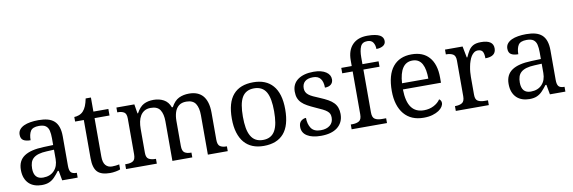

<svg xmlns="http://www.w3.org/2000/svg" viewBox="-54 -1206 4935 1653"><g transform="rotate(-10 2413.5 -380.0)"><path d="M268.1 -496.1Q212.9 -496.1 194.8 -467Q176.8 -438 176.8 -387.2Q135.3 -387.2 113.5 -401.4Q91.8 -415.5 91.8 -450.2Q91.8 -476.1 106 -494.1Q120.1 -512.2 145 -523.9Q169.4 -535.2 202.1 -540.5Q234.9 -545.9 272 -545.9Q317.9 -545.9 352.1 -536.9Q386.2 -527.8 409.2 -507.3Q455.1 -466.3 455.1 -373V-113.8Q455.1 -73.7 468.8 -57.9Q482.4 -42 517.1 -42H520V0H384.8L369.1 -85.9H360.8Q338.9 -56.6 318.4 -35.2Q297.9 -13.7 271.5 -2Q245.1 9.8 205.1 9.8Q171.9 9.8 143.3 0Q114.7 -9.8 94.2 -29.3Q73.2 -49.3 61.5 -79.1Q49.8 -108.9 49.8 -149.9Q49.8 -229.5 106.4 -268.1Q163.1 -306.6 277.8 -310.1L360.8 -313V-373Q360.8 -411.1 354.2 -438.7Q347.7 -466.3 327.9 -481.2Q308.1 -496.1 268.1 -496.1ZM147 -145Q147 -51.8 228 -51.8Q289.6 -51.8 325.2 -89.6Q360.8 -127.4 360.8 -190.9V-272L296.9 -269Q214.8 -265.6 179.7 -234.9Q162.1 -219.7 154.5 -197Q147 -174.3 147 -145Z M828.1 -43Q846.2 -43 861.3 -44.9Q876.5 -46.9 892.1 -49.8V-5.9Q878.4 0.5 851.8 5.1Q825.2 9.8 803.2 9.8Q726.6 9.8 692.9 -24.4Q658.2 -59.6 658.2 -145V-479H582V-519Q600.1 -519 621.8 -526.4Q643.6 -533.7 660.2 -550.8Q677.2 -569.3 687.7 -595Q698.2 -620.6 706.1 -659.2H752V-536.1H882.8V-479H752V-142.1Q752 -90.8 772.7 -66.9Q793.5 -43 828.1 -43Z M1209 -42H1211.9V0H942.9V-42H956.1Q993.7 -42 1013.4 -55.9Q1033.2 -69.8 1033.2 -113.8V-425.8Q1033.2 -467.8 1012.7 -481Q992.2 -494.1 956.1 -494.1H953.1V-536.1H1109.9L1123 -455.1H1127.9Q1156.7 -508.3 1192.6 -527.1Q1228.5 -545.9 1278.8 -545.9Q1328.1 -545.9 1366.9 -524.9Q1405.8 -503.9 1423.8 -455.1H1432.1Q1460.9 -508.3 1499.8 -527.1Q1538.6 -545.9 1588.9 -545.9Q1667 -545.9 1708.5 -499.5Q1729.5 -475.6 1740.7 -438.5Q1752 -401.4 1752 -350.1V-113.8Q1752 -69.8 1772.2 -55.9Q1792.5 -42 1829.1 -42H1832V0H1658.2V-345.2Q1658.2 -409.7 1634.8 -445.8Q1611.3 -481.9 1553.2 -481.9Q1512.2 -481.9 1487.8 -461.9Q1463.4 -441.9 1452.6 -408.2Q1441.9 -374.5 1441.9 -333V-113.8Q1441.9 -69.8 1462.2 -55.9Q1482.4 -42 1519 -42H1522V0H1348.1V-345.2Q1348.1 -409.7 1324.7 -445.8Q1301.3 -481.9 1243.2 -481.9Q1210.4 -481.9 1188.2 -468.8Q1166 -455.6 1152.3 -433.1Q1138.7 -410.6 1132.8 -381.3Q1127 -352.1 1127 -319.8V-108.9Q1127 -67.4 1149.4 -54.7Q1171.9 -42 1209 -42Z M2381.8 -269Q2381.8 -127.9 2322 -59.1Q2262.2 9.8 2147 9.8Q2036.6 9.8 1977.1 -59.1Q1947.3 -93.8 1931.2 -146.2Q1915 -198.7 1915 -269Q1915 -409.2 1974.4 -477.5Q2033.7 -545.9 2149.9 -545.9Q2261.2 -545.9 2320.3 -478Q2350.6 -443.8 2366.2 -391.6Q2381.8 -339.4 2381.8 -269ZM2011.7 -269Q2011.7 -213.4 2019 -171.1Q2026.4 -128.9 2043 -100.1Q2075.7 -42 2148.9 -42Q2221.7 -42 2254.4 -100.1Q2270.5 -128.9 2277.6 -171.1Q2284.7 -213.4 2284.7 -269Q2284.7 -324.7 2277.3 -366.7Q2270 -408.7 2253.9 -437Q2221.2 -493.2 2147.9 -493.2Q2075.2 -493.2 2042.5 -437Q2026.4 -408.7 2019 -366.7Q2011.7 -324.7 2011.7 -269Z M2647 9.8Q2569.8 9.8 2526.9 -17.1Q2481.9 -44.4 2481.9 -96.2Q2481.9 -132.3 2502.2 -148.7Q2522.5 -165 2544.9 -165Q2544.9 -110.4 2569.3 -74.2Q2593.8 -38.1 2652.8 -38.1Q2703.6 -38.1 2733.4 -62.3Q2763.2 -86.4 2763.2 -128.9Q2763.2 -147.5 2757.8 -160.9Q2752.4 -174.3 2738.3 -186Q2724.6 -197.8 2700.4 -210Q2676.3 -222.2 2640.1 -237.8Q2601.6 -254.9 2573 -270.8Q2544.4 -286.6 2525.9 -305.2Q2507.3 -323.7 2498 -347.4Q2488.8 -371.1 2488.8 -403.8Q2488.8 -471.7 2540.5 -508.8Q2591.8 -544.9 2677.2 -544.9Q2712.9 -544.9 2740.2 -537.8Q2767.6 -530.8 2786.1 -518.1Q2823.2 -493.2 2823.2 -453.1Q2823.2 -425.8 2804.4 -409.4Q2785.6 -393.1 2751 -393.1Q2751 -443.4 2730.2 -471.2Q2709.5 -499 2665 -499Q2617.7 -499 2593.8 -478Q2569.8 -457 2569.8 -418.9Q2569.8 -382.8 2598.6 -360.4Q2613.3 -348.6 2637 -337.6Q2660.6 -326.7 2693.8 -313Q2733.4 -296.4 2762 -280.3Q2790.5 -264.2 2808.6 -245.1Q2844.2 -208 2844.2 -147Q2844.2 -107.9 2830.1 -78.9Q2815.9 -49.8 2790 -29.8Q2738.3 9.8 2647 9.8Z M3186 -42H3224.1V0H2915V-42H2928.2Q2965.8 -42 2988 -55.7Q3010.3 -69.3 3010.3 -113.8V-488.8H2918.9V-536.1H3010.3V-585.9Q3010.3 -674.3 3057.6 -722.7Q3104 -770 3187 -770Q3226.1 -770 3252.9 -764.9Q3279.8 -759.8 3296.4 -750.5Q3327.1 -732.9 3327.1 -700.2Q3327.1 -672.4 3303.5 -658.2Q3279.8 -644 3245.1 -644Q3245.1 -676.8 3230.2 -700.4Q3215.3 -724.1 3179.2 -724.1Q3134.8 -724.1 3119.4 -689.5Q3104 -654.8 3104 -595.2V-536.1H3245.1V-488.8H3104V-113.8Q3104 -69.3 3126.5 -55.7Q3148.9 -42 3186 -42Z M3544.4 9.8Q3434.6 9.8 3374 -62Q3344.2 -97.2 3328.4 -148.2Q3312.5 -199.2 3312.5 -264.2Q3312.5 -404.3 3370.1 -475.1Q3427.7 -545.9 3534.2 -545.9Q3633.3 -545.9 3686.5 -485.8Q3713.4 -456.1 3727.8 -411.1Q3742.2 -366.2 3742.2 -307.1V-261.2H3409.2Q3411.1 -152.8 3449.2 -102.5Q3485.8 -53.2 3558.1 -53.2Q3605.5 -53.2 3643.8 -73.2Q3682.1 -93.3 3701.2 -123Q3708 -120.1 3714.1 -110.8Q3720.2 -101.6 3720.2 -88.9Q3720.2 -73.7 3709.5 -56.4Q3698.7 -39.1 3676.8 -24.4Q3654.8 -9.8 3621.8 0Q3588.9 9.8 3544.4 9.8ZM3532.2 -492.2Q3476.6 -492.2 3446.5 -447Q3416.5 -401.9 3411.1 -314.9H3641.1Q3641.1 -354.5 3635.3 -387.2Q3629.4 -419.9 3616.7 -443.4Q3604 -466.8 3583.3 -479.5Q3562.5 -492.2 3532.2 -492.2Z M4086.4 -42H4114.3V0H3825.7V-42H3828.6Q3866.2 -42 3888.4 -55.7Q3910.6 -69.3 3910.6 -113.8V-425.8Q3910.6 -467.8 3887.7 -481Q3864.7 -494.1 3828.6 -494.1H3825.7V-536.1H3979.5L3998.5 -437H4003.4Q4018.1 -470.2 4033.4 -494.6Q4048.8 -519 4073.7 -532.5Q4098.6 -545.9 4140.6 -545.9Q4248.5 -545.9 4248.5 -473.1Q4248.5 -401.9 4155.3 -401.9Q4155.3 -443.4 4143.6 -461.7Q4131.8 -480 4102.5 -480Q4084 -480 4069.3 -469.7Q4041 -449.2 4025.4 -401.9Q4017.6 -380.4 4013.2 -356Q4008.3 -332 4006.3 -308.6Q4004.4 -285.2 4004.4 -266.1V-108.9Q4004.4 -67.4 4026.9 -54.7Q4049.3 -42 4086.4 -42Z M4531.7 -496.1Q4476.6 -496.1 4458.5 -467Q4440.4 -438 4440.4 -387.2Q4398.9 -387.2 4377.2 -401.4Q4355.5 -415.5 4355.5 -450.2Q4355.5 -476.1 4369.6 -494.1Q4383.8 -512.2 4408.7 -523.9Q4433.1 -535.2 4465.8 -540.5Q4498.5 -545.9 4535.6 -545.9Q4581.5 -545.9 4615.7 -536.9Q4649.9 -527.8 4672.9 -507.3Q4718.8 -466.3 4718.8 -373V-113.8Q4718.8 -73.7 4732.4 -57.9Q4746.1 -42 4780.8 -42H4783.7V0H4648.4L4632.8 -85.9H4624.5Q4602.5 -56.6 4582 -35.2Q4561.5 -13.7 4535.2 -2Q4508.8 9.8 4468.8 9.8Q4435.5 9.8 4407 0Q4378.4 -9.8 4357.9 -29.3Q4336.9 -49.3 4325.2 -79.1Q4313.5 -108.9 4313.5 -149.9Q4313.5 -229.5 4370.1 -268.1Q4426.8 -306.6 4541.5 -310.1L4624.5 -313V-373Q4624.5 -411.1 4617.9 -438.7Q4611.3 -466.3 4591.6 -481.2Q4571.8 -496.1 4531.7 -496.1ZM4410.6 -145Q4410.6 -51.8 4491.7 -51.8Q4553.2 -51.8 4588.9 -89.6Q4624.5 -127.4 4624.5 -190.9V-272L4560.5 -269Q4478.5 -265.6 4443.4 -234.9Q4425.8 -219.7 4418.2 -197Q4410.6 -174.3 4410.6 -145Z"/></g></svg>

Font: Koh Santepheap
Style: Regular
Weight: 400
Designer: Danh Hong
Version: Version 2.002; ttfautohint (v1.8.3)